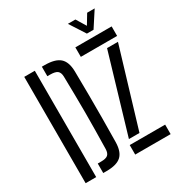

<svg xmlns="http://www.w3.org/2000/svg" viewBox="-217 -1104 1171 1251"><g transform="rotate(-30 368.0 -478.5)"><path d="M60.5 0V-800H140V0ZM193 0V-71.5H218.5Q255 -71.5 269.5 -84.2Q284 -97 285 -127Q286.5 -204 287.5 -270.5Q288.5 -337 288.5 -400.2Q288.5 -463.5 287.5 -530Q286.5 -596.5 285 -673.5Q284 -703.5 268.2 -716Q252.5 -728.5 213 -728.5H193V-800H213Q292.5 -800 327.5 -769Q362.5 -738 364 -667Q365.5 -571.5 366 -485.8Q366.5 -400 366 -314.2Q365.5 -228.5 364 -133.5Q362.5 -62 328.8 -31Q295 0 218.5 0ZM445 -728.5V-800H718V-728.5ZM448.5 -108 621.5 -692.5H703.5L528 -108ZM433.5 0V-71.5H700V0ZM555 -840 479.5 -957H536L580.5 -884L624.5 -957H681L605 -840Z"/></g></svg>

Font: Big Shoulders Stencil Text
Style: Regular
Weight: 400
Designer: Patric King
Foundry: XO Type Co
Version: Version 1.000